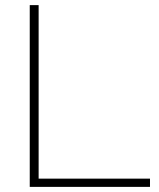

<svg xmlns="http://www.w3.org/2000/svg" viewBox="-20 -730 620 750"><path d="M96.2 0V-710H130.9V-32.2H565.9V0Z"/></svg>

Font: Rawline ExtraLight
Style: Regular
Weight: 275
Designer: Matt McInerney, Pablo Impallari, Rodrigo Fuenzalida
Foundry: Matt McInerney, Pablo Impallari, Rodrigo Fuenzalida
Version: Version 4.020;PS 004.020;hotconv 1.0.88;makeotf.lib2.5.64775